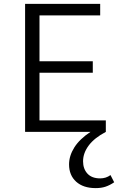

<svg xmlns="http://www.w3.org/2000/svg" viewBox="-20 -678 622 987"><path d="M567 259Q545 274 523 281.5Q501 289 472 289Q408 289 371.5 256Q335 223 335 167Q335 123 362 80Q389 37 445 0H109V-658H495V-599H183V-363H457V-304H183V-59H524V0Q465 31 436 70Q407 109 407 151Q407 190 429.5 214.5Q452 239 495 239Q525 239 548 222Z"/></svg>

Font: Ysabeau
Style: Regular
Weight: 400
Designer: Christian Thalmann (Catharsis Fonts)
Version: Version 0.003